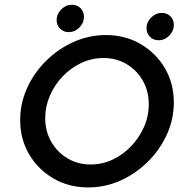

<svg xmlns="http://www.w3.org/2000/svg" viewBox="-20 -787 776 819"><path d="M356.2 12.5Q273.6 12.5 208 -25.7Q142.4 -63.9 104.2 -128.8Q66 -193.8 66 -275Q66 -345.8 95.5 -411.1Q125 -476.4 176.4 -527.4Q227.8 -578.5 293.8 -608Q359.7 -637.5 431.9 -637.5Q513.9 -637.5 579.5 -599.3Q645.1 -561.1 683.3 -496.2Q721.5 -431.2 721.5 -350Q721.5 -278.5 692 -213.5Q662.5 -148.6 611.1 -97.6Q559.7 -46.5 494.1 -17Q428.5 12.5 356.2 12.5ZM366.7 -85.4Q416 -85.4 460.4 -106.2Q504.9 -127.1 539.6 -163.5Q574.3 -200 594.4 -245.8Q614.6 -291.7 614.6 -342.4Q614.6 -398.6 589.2 -443.1Q563.9 -487.5 520.1 -513.5Q476.4 -539.6 421.5 -539.6Q372.2 -539.6 327.4 -518.8Q282.6 -497.9 247.9 -461.8Q213.2 -425.7 193.1 -379.5Q172.9 -333.3 172.9 -283.3Q172.9 -227.1 198.6 -182.3Q224.3 -137.5 268.1 -111.5Q311.8 -85.4 366.7 -85.4ZM272.9 -650Q251.4 -650 236.5 -664.6Q221.5 -679.2 221.5 -701.4Q221.5 -727.1 241.3 -746.9Q261.1 -766.7 286.8 -766.7Q309 -766.7 323.6 -752.1Q338.2 -737.5 338.2 -716Q338.2 -689.6 318.8 -669.8Q299.3 -650 272.9 -650ZM656.2 -615.3Q634.7 -615.3 619.8 -629.9Q604.9 -644.4 604.9 -666.7Q604.9 -692.4 624.7 -712.2Q644.4 -731.9 670.1 -731.9Q692.4 -731.9 706.9 -717.4Q721.5 -702.8 721.5 -681.2Q721.5 -654.9 702.1 -635.1Q682.6 -615.3 656.2 -615.3Z"/></svg>

Font: Afacad Medium
Style: Italic
Weight: 500
Italic angle: -14°
Designer: Kristian Moeller
Foundry: Dicotype
Version: Version 1.000; ttfautohint (v1.8.4.7-5d5b)